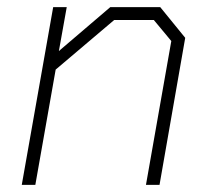

<svg xmlns="http://www.w3.org/2000/svg" viewBox="-20 -518 591 538"><path d="M129 -498H167L145 -375L289 -498H429L499 -412L427 0H389L460 -403L411 -462H300L136 -323L79 0H41Z"/></svg>

Font: Chakra Petch ExtraLight
Style: Italic
Weight: 275
Italic angle: -10°
Designer: Katatrad Aksorn Co.,Ltd.
Foundry: Cadson Demak Co.,Ltd.
Version: Version 1.000; ttfautohint (v1.6)